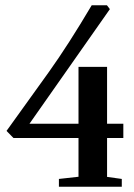

<svg xmlns="http://www.w3.org/2000/svg" viewBox="-20 -712 509 732"><path d="M31.2 -186 4.9 -212.9 167 -438.5Q241.2 -542.5 329.6 -691.9H387.7L398.9 -677.2L92.3 -240.2H279.3V-457H388.2V-240.2H450.2V-186H388.2V-37.6L444.3 -29.8V0H204.6V-29.8L279.3 -38.1V-186Z"/></svg>

Font: Elstob SemiBold
Style: Regular
Weight: 600
Designer: Peter S. Baker
Version: Version 1.015